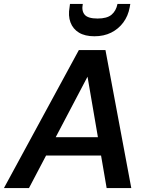

<svg xmlns="http://www.w3.org/2000/svg" viewBox="-40 -954 755 974"><path d="M-20 0 360 -700H495L626 0H501L404 -565L107 0ZM109 -165 157 -258H526L541 -165ZM439 -770Q391 -770 360.5 -788.5Q330 -807 317.5 -840.5Q305 -874 313 -918L315 -934H380Q373 -899 389.5 -879.5Q406 -860 455 -860Q503 -860 526 -879.5Q549 -899 556 -934H621L618 -917Q610 -873 585.5 -840Q561 -807 524 -788.5Q487 -770 439 -770Z"/></svg>

Font: DM Sans 24pt SemiBold
Style: Italic
Weight: 600
Italic angle: -10°
Designer: Colophon Foundry, Jonny Pinhorn
Foundry: Colophon Foundry
Version: Version 4.004;gftools[0.9.30]